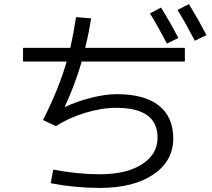

<svg xmlns="http://www.w3.org/2000/svg" viewBox="-20 -872 1040 942"><path d="M716 -806 770 -835Q818 -757 855 -686L799 -658Q757 -739 716 -806ZM851 -823 907 -852Q952 -778 993 -700L936 -672Q886 -767 851 -823ZM93 -570V-637H325Q340 -703 353 -788L427 -782Q417 -715 398 -637H887V-570H381Q347 -454 298 -349L299 -347Q355 -374 426 -392Q497 -410 553 -410Q689 -410 759.5 -354Q830 -298 830 -193Q830 -82 732.5 -16Q635 50 470 50Q349 50 229 27L241 -40Q361 -17 470 -17Q600 -17 676.5 -66Q753 -115 753 -197Q753 -343 550 -343Q478 -343 396.5 -318Q315 -293 255 -253L191 -283Q270 -439 307 -570Z"/></svg>

Font: Mplus 1p
Style: Regular
Weight: 400
Version: Version 1.061